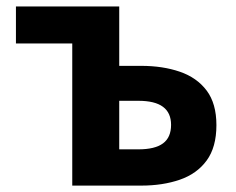

<svg xmlns="http://www.w3.org/2000/svg" viewBox="-20 -580 738 600"><path d="M205.8 0V-444.1H29.8V-559.8H352.6V-374.2H421.1Q488.6 -374.2 541.9 -355.9Q595.3 -337.6 625.8 -297Q656.3 -256.4 656.3 -189Q656.3 -120 625.8 -78.4Q595.3 -36.8 541.9 -18.4Q488.6 0 421.1 0ZM352.6 -113.3H412.4Q464.1 -113.3 489.3 -131.9Q514.6 -150.5 514.6 -189.8Q514.6 -227.5 489.3 -246.2Q464.1 -265 412.4 -265H352.6Z"/></svg>

Font: Noto Sans TC Thin
Style: Regular
Weight: 100
Designer: Ryoko NISHIZUKA 西塚涼子 (kana, bopomofo & ideographs); Paul D. Hunt (Latin, Greek & Cyrillic); Sandoll Communications 산돌커뮤니
Foundry: Adobe
Version: Version 2.004-H2;hotconv 1.0.118;makeotfexe 2.5.65603